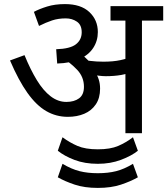

<svg xmlns="http://www.w3.org/2000/svg" viewBox="-20 -652 819 940"><path d="M675 -551V0H594V-551H521V-622H779V-551ZM298 -632Q376 -632 417.5 -593Q459 -554 459 -495Q459 -452 436.5 -417.5Q414 -383 370 -363Q326 -343 260 -341L255 -411Q323 -413 351.5 -435Q380 -457 380 -494Q380 -530 356.5 -546Q333 -562 302 -562Q265 -562 235 -552Q205 -542 171 -525L146 -594Q172 -608 210.5 -620Q249 -632 298 -632ZM470 -218Q470 -172 449 -141Q428 -110 392.5 -95Q357 -80 312 -80Q255 -80 206.5 -108Q158 -136 114.5 -197Q71 -258 29 -356L100 -382Q129 -311 160.5 -259.5Q192 -208 228 -180.5Q264 -153 305 -153Q343 -153 367 -170.5Q391 -188 391 -227Q391 -275 358 -310Q325 -345 278 -374L337 -377L380 -386Q394 -374 411 -357Q428 -340 438 -323L443 -304Q456 -285 463 -264Q470 -243 470 -218ZM486 -350Q534 -350 569 -357.5Q604 -365 651 -382V-310Q608 -291 573.5 -285Q539 -279 498 -279Q483 -279 463 -281.5Q443 -284 425.5 -287.5Q408 -291 400 -294L353 -350L359 -365Q388 -358 420 -354Q452 -350 486 -350ZM459 150Q395 150 345 131Q295 112 263 86L286 20Q321 46 359.5 62.5Q398 79 459 79Q520 79 558.5 62.5Q597 46 631 20L655 86Q624 111 572.5 130.5Q521 150 459 150ZM459 268Q394 268 346 252Q298 236 263 216L286 150Q330 176 369.5 186Q409 196 459 196Q509 196 548.5 186Q588 176 631 150L655 216Q620 236 572 252Q524 268 459 268Z"/></svg>

Font: Noto Sans Devanagari
Style: Regular
Weight: 400
Designer: Jelle Bosma - Monotype Design Team
Foundry: Monotype Imaging Inc.
Version: Version 2.003